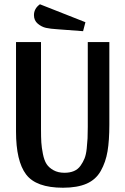

<svg xmlns="http://www.w3.org/2000/svg" viewBox="-20 -857 587 899"><path d="M249 -720Q216 -722 195.5 -726.5Q175 -731 157 -746Q139 -761 139 -786Q139 -817 167 -837L380 -753L369 -711ZM492 -274Q492 -199 483.5 -148.5Q475 -98 452 -57Q429 -16 385.5 3Q342 22 275 22Q149 22 102 -40.5Q55 -103 55 -241V-660H172V-252Q172 -214 173.5 -190Q175 -166 181 -136Q187 -106 198 -89Q209 -72 230.5 -60Q252 -48 282 -48Q307 -48 326 -56Q345 -64 357 -81Q369 -98 376 -115.5Q383 -133 386 -161Q389 -189 390 -209.5Q391 -230 391 -263V-660H492Z"/></svg>

Font: Sansita
Style: Regular
Weight: 400
Designer: Pablo Cosgaya
Foundry: Omnibus-Type
Version: Version 1.006;hotconv 1.0.109;makeotfexe 2.5.65596